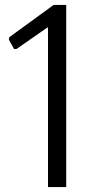

<svg xmlns="http://www.w3.org/2000/svg" viewBox="-20 -760 368 780"><path d="M175 -648H172L47 -561H37L16 -599L18 -609L198 -740H249V0H175Z"/></svg>

Font: Encode Sans Compressed
Style: Regular
Weight: 400
Designer: Pablo Impallari, Andres Torresi
Foundry: Pablo Impallari, Andres Torresi
Version: Version 1.000; ttfautohint (v1.00) -l 8 -r 50 -G 200 -x 14 -